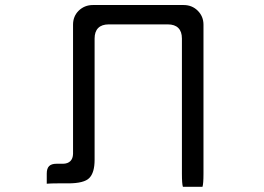

<svg xmlns="http://www.w3.org/2000/svg" viewBox="-20 -721 1040 756"><path d="M777.3 14.6Q781.2 2.9 781.2 -37.1V-624Q781.2 -656.2 758.8 -678.7Q736.3 -701.2 703.1 -701.2H345.7Q312.5 -701.2 289.1 -678.2Q267.6 -656.2 267.6 -624V-115.2Q267.1 -96.7 257.1 -86.7Q247.1 -76.7 228.5 -76.2H202.1Q182.6 -76.2 173.3 -66.9Q164.1 -57.6 164.1 -37.6V2.4Q179.7 1 207 1H248Q279.8 1 300.8 -4.4Q321.8 -9.8 331.5 -20Q352.5 -41 352.5 -91.8V-569.3Q352.5 -596.7 366.7 -610.8Q380.9 -625 408.2 -625H640.6Q668 -625 682.1 -610.8Q696.3 -596.7 696.3 -569.3V-37.1Q696.3 3.4 700.2 14.6Z"/></svg>

Font: YuPearl-Light
Style: Light
Weight: 300
Designer: Max Yao
Foundry: Max-Everyday
Version: Version 1.011; ttfautohint (v1.8.3)